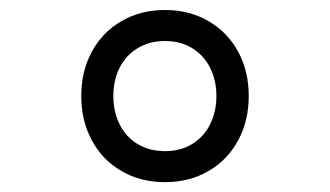

<svg xmlns="http://www.w3.org/2000/svg" viewBox="-20 -797 660 384"><path d="M142.5 -605Q142.5 -654.7 163.8 -693.8Q185 -732.8 223.2 -754.9Q261.3 -777 310 -777Q358.7 -777 396.8 -754.9Q435 -732.8 456.2 -693.8Q477.5 -654.7 477.5 -605Q477.5 -555.3 456.2 -516.1Q435 -476.8 396.8 -454.8Q358.7 -432.7 310 -432.7Q261.3 -432.7 223.2 -454.8Q185 -476.8 163.8 -516.1Q142.5 -555.3 142.5 -605ZM412.8 -605Q412.8 -636.5 400.1 -661.6Q387.5 -686.7 364.1 -700.8Q340.8 -715 309.9 -715Q279 -715 255.5 -700.8Q232 -686.7 219.3 -661.6Q206.7 -636.6 206.7 -605Q206.7 -573.5 219.3 -548.2Q232 -522.9 255.5 -508.8Q279.1 -494.7 309.9 -494.7Q340.8 -494.7 364.1 -508.8Q387.4 -522.9 400.1 -548.2Q412.8 -573.5 412.8 -605Z"/></svg>

Font: Monaspace Radon Var
Style: Regular
Weight: 400
Designer: Riley Cran and the Lettermatic Team
Version: Version 1.000 (Monaspace Radon Var)